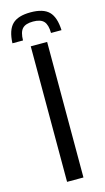

<svg xmlns="http://www.w3.org/2000/svg" viewBox="-136 -781 450 821"><g transform="rotate(-15 89.5 -370.5)"><path d="M53.7 0V-600H126.2V0ZM90.2 -740.7Q145.9 -740.7 171 -715.8Q196 -690.9 198.6 -632.8H152.2Q151.8 -669.1 137.7 -684.5Q123.6 -699.9 90.2 -699.9Q56.8 -699.9 42.7 -684.5Q28.6 -669.1 28.2 -632.8H-18.7Q-16.2 -690.9 9.1 -715.8Q34.3 -740.7 90.2 -740.7Z"/></g></svg>

Font: Big Shoulders Stencil Display SC Thin
Style: Regular
Weight: 100
Designer: Patric King
Foundry: XO Type Co
Version: Version 2.001